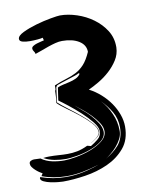

<svg xmlns="http://www.w3.org/2000/svg" viewBox="-80 -672 643 821"><g transform="rotate(-10 241.0 -261.0)"><path d="M21 -25Q28 -25 35 -24.5Q42 -24 49 -24Q70 -9 96 -3.5Q122 2 148 2Q166 2 198.5 -3.5Q231 -9 262 -20.5Q293 -32 316 -50Q339 -68 339 -92Q339 -110 326.5 -129Q314 -148 296.5 -166Q279 -184 260 -199Q243 -212 231 -223Q242 -212 259 -198Q278 -183 294.5 -165Q311 -147 323 -127.5Q335 -108 335 -90Q335 -67 313.5 -50.5Q292 -34 263 -23.5Q234 -13 204 -8Q174 -3 157 -3Q132 -3 107.5 -7.5Q83 -12 61 -24Q67 -25 73.5 -25.5Q80 -26 86 -26Q109 -26 128.5 -24.5Q148 -23 167 -23Q188 -23 209 -27Q230 -31 255 -43L271 -39Q288 -49 303.5 -62Q319 -75 319 -96Q319 -113 300 -136.5Q281 -160 256 -183Q231 -206 205.5 -226Q180 -246 167 -255L175 -310Q185 -315 199 -318Q213 -321 228 -324.5Q243 -328 256 -334Q269 -340 277 -352L271 -355Q270 -352 256.5 -347.5Q243 -343 226 -337.5Q209 -332 193.5 -327Q178 -322 172 -319L173 -317Q173 -315 170 -315L169 -316L160 -248Q175 -234 201 -214.5Q227 -195 252.5 -174Q278 -153 297 -131.5Q316 -110 316 -93Q316 -86 311 -79.5Q306 -73 298.5 -67.5Q291 -62 283 -57Q277 -53 272 -51Q276 -53 282 -57Q290 -62 297 -67.5Q304 -73 309 -79.5Q314 -86 314 -92Q314 -111 293.5 -133Q273 -155 246.5 -176Q220 -197 194 -215.5Q168 -234 157 -246Q160 -265 160 -274Q160 -283 161 -299Q164 -300 164 -309V-321Q192 -333 216 -340Q240 -347 260 -357.5Q280 -368 296.5 -386Q313 -404 328 -438Q328 -468 300 -485.5Q272 -503 227 -503Q213 -503 197.5 -499Q182 -495 166 -489.5Q150 -484 134.5 -478Q119 -472 106 -468Q105 -475 100.5 -480.5Q96 -486 96 -493Q96 -499 103 -503.5Q110 -508 119.5 -511Q129 -514 138 -516Q147 -518 151 -519L148 -531Q142 -529 125.5 -527.5Q109 -526 92 -526Q75 -526 61 -529.5Q47 -533 47 -543Q47 -557 73 -569.5Q99 -582 132 -591.5Q165 -601 196 -606.5Q227 -612 237 -612Q272 -612 310 -599.5Q348 -587 379.5 -564Q411 -541 431 -509.5Q451 -478 451 -439V-435Q450 -406 434.5 -381.5Q419 -357 397 -337Q375 -317 349.5 -302Q324 -287 304 -278Q331 -264 354 -243.5Q377 -223 393.5 -199Q410 -175 419.5 -148.5Q429 -122 429 -96Q429 -39 398.5 -3Q368 33 322.5 53.5Q277 74 224.5 82Q172 90 127 90Q121 90 105.5 88.5Q90 87 73.5 83.5Q57 80 44.5 74Q32 68 32 59L34 54Q87 73 145 73Q182 73 218 65.5Q254 58 289 45Q255 56 219.5 63Q184 70 148 70Q90 70 40 51L47 40Q41 37 33 31.5Q25 26 17.5 19Q10 12 5 5Q0 -2 0 -10Q0 -18 7 -21.5Q14 -25 21 -25ZM382 -20Q407 -49 407 -97Q407 -134 389 -165Q371 -195 346 -220Q372 -192 387 -157Q403 -122 403 -81Q403 -64 394.5 -47.5Q386 -31 373.5 -16.5Q361 -2 346 10Q334 20 324 26Q359 6 382 -20ZM321 28Q320 29 319 29Q320 28 321 28Z"/></g></svg>

Font: Finger Paint
Style: Regular
Weight: 400
Designer: Ralph du Carrois
Foundry: Ralph du Carrois
Version: Version 1.001